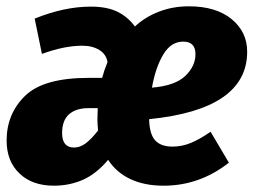

<svg xmlns="http://www.w3.org/2000/svg" viewBox="-20 -571 805 609"><path d="M408 -487Q440 -517 484 -534Q528 -551 579 -551Q665 -551 714.5 -510.5Q764 -470 764 -407Q764 -224 453 -193Q454 -146 472 -126Q490 -106 527 -106Q557 -106 585 -117.5Q613 -129 648 -153L706 -55Q613 18 499 18Q438 18 393.5 -3Q349 -24 323 -64Q285 -19 242.5 -0.5Q200 18 151 18Q82 18 41.5 -21Q1 -60 1 -125Q1 -210 59.5 -267Q118 -324 261 -324H304Q310 -347 321 -374Q317 -399 295 -412.5Q273 -426 241 -426Q184 -426 113 -400L90 -512Q184 -550 268 -550Q319 -550 352 -534Q385 -518 408 -487ZM462 -293Q535 -299 567.5 -330Q600 -361 600 -399Q600 -439 561 -439Q522 -439 497.5 -397.5Q473 -356 462 -293ZM261 -228Q221 -228 199 -208.5Q177 -189 177 -149Q177 -103 215 -103Q234 -103 252 -116.5Q270 -130 291 -157Q289 -179 289 -193L290 -228Z"/></svg>

Font: Fira Sans Condensed ExtraBold
Style: Italic
Weight: 800
Width: 3
Italic angle: -8°
Designer: bBox Type GmbH & Carrois Corporate GbR & Edenspiekermann AG
Foundry: bBox Type GmbH & Carrois Corporate GbR & Edenspiekermann AG
Version: Version 4.301